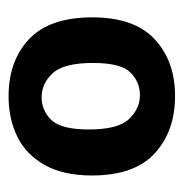

<svg xmlns="http://www.w3.org/2000/svg" viewBox="-10 -702 438 459"><g transform="rotate(90 209.5 -472.0)"><path d="M210 -273Q125 -273 73 -322Q21 -371 21 -473Q21 -574 73.5 -622.5Q126 -671 209 -671Q293 -671 346 -622.5Q399 -574 399 -472Q399 -404 374 -359.5Q349 -315 306.5 -294Q264 -273 210 -273ZM212 -352Q244 -352 266.5 -375.5Q289 -399 289 -465Q289 -535 264 -561Q239 -587 207 -587Q175 -587 152.5 -564Q130 -541 130 -475Q130 -405 154.5 -378.5Q179 -352 212 -352Z"/></g></svg>

Font: Bricolage Grotesque 12pt SemiBold
Style: Regular
Weight: 600
Designer: Mathieu Triay
Foundry: Atelier Triay
Version: Version 1.001; ttfautohint (v1.8.4.7-5d5b);gftools[0.9.33.de